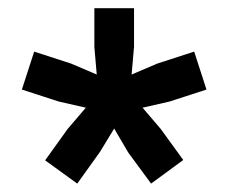

<svg xmlns="http://www.w3.org/2000/svg" viewBox="-20 -720 556 468"><path d="M168.3 -272.5 90 -329.2 145 -405.8 189.2 -457.5 123.3 -472.5 33.3 -501.7 63.3 -594.2 153.3 -565 215.8 -538.3 210 -605.8V-700H306.7V-605.8L300.8 -538.3L363.3 -565L453.3 -594.2L483.3 -501.7L393.3 -472.5L327.5 -457.5L371.7 -405.8L426.7 -330L348.3 -272.5L292.5 -348.3L258.3 -406.7L223.3 -349.2Z"/></svg>

Font: Funnel Display SemiBold
Style: Regular
Weight: 600
Designer: NORD ID, Kristian Moeller
Foundry: Dicotype
Version: Version 1.000